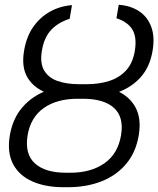

<svg xmlns="http://www.w3.org/2000/svg" viewBox="-20 -780 668 810"><path d="M317.4 -421.4H339.8Q417 -421.4 471.9 -397.5Q526.9 -373.5 552 -326.4Q577.1 -279.3 565.4 -209.5Q553.2 -136.7 511.7 -87.9Q470.2 -39.1 407.2 -14.6Q344.2 9.8 266.6 9.8H248Q171.9 9.8 116.5 -14.6Q61 -39.1 35.2 -87.9Q9.3 -136.7 21.5 -209Q33.7 -280.3 74.5 -327.4Q115.2 -374.5 177.7 -398.2Q240.2 -421.9 317.4 -421.4ZM330.6 -363.3H309.1Q221.2 -363.8 165 -324.5Q108.9 -285.2 96.2 -208Q84 -129.9 127.4 -90.6Q170.9 -51.3 257.8 -51.3H277.3Q363.3 -51.3 420.4 -91.1Q477.5 -130.9 490.7 -209.5Q503.4 -286.1 460.9 -324.7Q418.5 -363.3 330.6 -363.3ZM346.2 -424.8Q398.4 -424.8 441.4 -438.7Q484.4 -452.6 512.5 -483.6Q540.5 -514.6 548.8 -565.4Q558.1 -622.6 538.6 -655Q519 -687.5 471.2 -703.1L481 -759.8Q530.8 -756.3 566.7 -732.7Q602.5 -709 618.2 -666.5Q633.8 -624 623.5 -564.9Q611.8 -495.6 571.3 -451.9Q530.8 -408.2 469.7 -387.9Q408.7 -367.7 336.4 -367.2H303.7Q231.4 -367.7 177 -388.2Q122.6 -408.7 96.2 -452.6Q69.8 -496.6 81.5 -565.4Q91.3 -625 120.1 -666.3Q148.9 -707.5 191.2 -731Q233.4 -754.4 283.7 -758.3L273.9 -700.7Q225.6 -685.5 195.8 -653.8Q166 -622.1 156.7 -565.9Q147.9 -513.7 166.3 -482.7Q184.6 -451.7 223.1 -438.2Q261.7 -424.8 313.5 -424.8Z"/></svg>

Font: Inter 18pt Light
Style: Italic
Weight: 300
Italic angle: -9.3988°
Designer: Rasmus Andersson
Foundry: rsms
Version: Version 4.001;git-66647c0bb